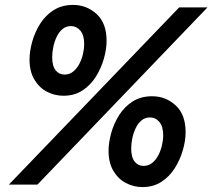

<svg xmlns="http://www.w3.org/2000/svg" viewBox="-20 -750 863 780"><path d="M16 0 708 -720H823L132 0ZM559 10Q523 10 491.5 -6.5Q460 -23 440.5 -56Q421 -89 421 -137Q421 -170 431.5 -208.5Q442 -247 463.5 -281.5Q485 -316 518.5 -337.5Q552 -359 598 -359Q653 -359 693.5 -322Q734 -285 734 -213Q734 -179 723 -140.5Q712 -102 690.5 -67.5Q669 -33 636 -11.5Q603 10 559 10ZM563 -76Q583 -76 598 -88Q613 -100 623 -119Q633 -138 638 -159.5Q643 -181 643 -200Q643 -236 627.5 -254.5Q612 -273 589 -273Q569 -273 554.5 -260.5Q540 -248 531 -229Q522 -210 517.5 -188Q513 -166 513 -147Q513 -111 527 -93.5Q541 -76 563 -76ZM238 -361Q202 -361 170.5 -377.5Q139 -394 119.5 -427Q100 -460 100 -508Q100 -541 110.5 -579.5Q121 -618 142.5 -652.5Q164 -687 197.5 -708.5Q231 -730 277 -730Q332 -730 372.5 -693Q413 -656 413 -584Q413 -550 402 -511.5Q391 -473 369.5 -438.5Q348 -404 315 -382.5Q282 -361 238 -361ZM242 -447Q262 -447 277 -459Q292 -471 302 -490Q312 -509 317 -530.5Q322 -552 322 -571Q322 -607 306.5 -625.5Q291 -644 268 -644Q248 -644 233.5 -631.5Q219 -619 210 -600Q201 -581 196.5 -559Q192 -537 192 -518Q192 -482 206 -464.5Q220 -447 242 -447Z"/></svg>

Font: Instrument Sans
Style: Bold Italic
Weight: 700
Italic angle: -13°
Designer: Rodrigo Fuenzalida
Foundry: fragTYPE
Version: Version 1.000;gftools[0.9.28]